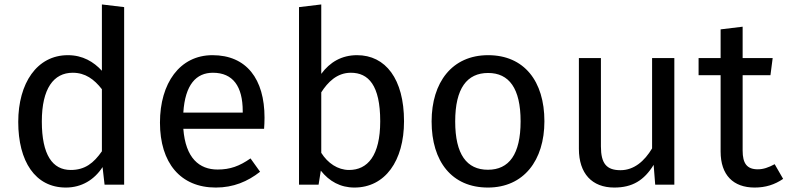

<svg xmlns="http://www.w3.org/2000/svg" viewBox="-20 -830 3540 863"><path d="M438 -810V-512C401 -552 352 -582 285 -582C146 -582 62 -456 62 -282C62 -105 138 13 276 13C347 13 404 -22 441 -79L450 0H538V-798ZM298 -66C216 -66 168 -134 168 -284C168 -432 221 -503 307 -503C363 -503 403 -474 438 -429V-150C401 -97 362 -66 298 -66Z M1169 -301C1169 -475 1088 -582 935 -582C788 -582 699 -456 699 -279C699 -98 791 13 950 13C1029 13 1093 -14 1149 -58L1106 -118C1056 -83 1014 -68 958 -68C876 -68 814 -119 804 -251H1167C1168 -264 1169 -282 1169 -301ZM1071 -324H804C812 -450 862 -503 937 -503C1027 -503 1071 -442 1071 -330Z M1585 -582C1516 -582 1463 -551 1424 -498V-810L1324 -798V0H1412L1422 -63C1460 -15 1510 13 1573 13C1711 13 1796 -107 1796 -285C1796 -475 1713 -582 1585 -582ZM1549 -66C1498 -66 1453 -97 1424 -143V-415C1453 -460 1494 -503 1557 -503C1636 -503 1689 -447 1689 -285C1689 -130 1632 -66 1549 -66Z M2174 -582C2012 -582 1920 -460 1920 -284C1920 -104 2011 13 2173 13C2334 13 2427 -109 2427 -285C2427 -465 2336 -582 2174 -582ZM2174 -502C2268 -502 2320 -433 2320 -285C2320 -136 2268 -67 2173 -67C2078 -67 2026 -136 2026 -284C2026 -433 2079 -502 2174 -502Z M3011 -569H2911V-163C2877 -106 2830 -65 2769 -65C2707 -65 2681 -94 2681 -172V-569H2582V-161C2582 -50 2641 13 2741 13C2822 13 2875 -19 2918 -89L2925 0H3011Z M3462 -92C3434 -77 3411 -69 3386 -69C3337 -69 3318 -96 3318 -153V-492H3443L3453 -569H3318V-710L3219 -698V-569H3120V-492H3219V-149C3219 -43 3276 13 3372 13C3421 13 3462 0 3500 -26Z"/></svg>

Font: Glow Sans SC Normal Medium
Style: Regular
Weight: 600
Designer: Ryoko NISHIZUKA (kana, bopomofo & ideographs); Paul D. Hunt (Latin, Greek & Cyrillic); Sandoll Communications, Soo-young
Version: Version 0.93